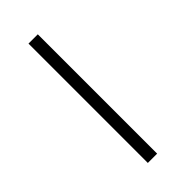

<svg xmlns="http://www.w3.org/2000/svg" viewBox="-148 -438 467 467"><g transform="rotate(-45 85.0 -205.0)"><path d="M59 0V-410.5H91V0Z"/></g></svg>

Font: League Spartan Thin
Style: Regular
Weight: 100
Foundry: The League of Moveable Type
Version: Version 2.002